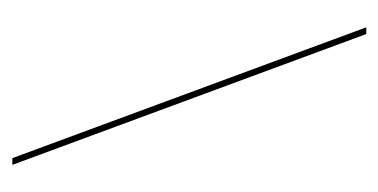

<svg xmlns="http://www.w3.org/2000/svg" viewBox="-176 -446 634 322"><g transform="rotate(90 141.0 -285.0)"><path d="M256.5 11.3H245.2L25.8 -582.3H37.1Z"/></g></svg>

Font: Playfair 144pt SemiCondensed Medium
Style: Regular
Weight: 500
Width: 4
Designer: Claus Eggers Sørensen
Foundry: Claus Eggers Sørensen
Version: Version 2.203